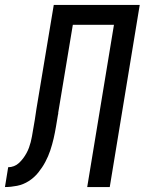

<svg xmlns="http://www.w3.org/2000/svg" viewBox="-61 -755 584 775"><path d="M-41 0 -28 -80Q-16 -80 -4.5 -84.5Q7 -89 16 -97.5Q25 -106 32.5 -116Q40 -126 46 -137Q52 -148 56 -159Q60 -170 63 -181.5Q66 -193 68 -204.5Q70 -216 72 -228Q76 -250 79.5 -271.5Q83 -293 86 -315L156 -735H503L382 0H291L399 -655H233L174 -300Q174 -299 174 -299Q174 -299 174 -298V-296Q174 -296 174 -295.5Q174 -295 174 -295L173 -292Q169 -268 165 -244Q161 -220 155.5 -196Q150 -172 142 -148Q134 -124 122 -101.5Q110 -79 93.5 -58.5Q77 -38 55 -24Q33 -10 8 -5Q-17 0 -41 0Z"/></svg>

Font: Iosevka SS04 Medium
Style: Italic
Weight: 500
Italic angle: -9°
Monospace: yes
Designer: Belleve Invis
Foundry: Belleve Invis
Version: Version 19.0.0; ttfautohint (v1.8.4)